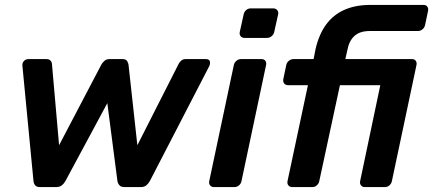

<svg xmlns="http://www.w3.org/2000/svg" viewBox="-20 -760 1760 780"><path d="M143 0Q129 0 123 -7Q117 -14 116 -25L71 -493Q70 -504 77 -512Q84 -520 97 -520H167Q179 -520 184.5 -514.5Q190 -509 191 -501L220 -170L392 -498Q396 -505 404 -512.5Q412 -520 425 -520H477Q491 -520 496 -512.5Q501 -505 502 -498L538 -170L706 -501Q709 -507 716 -513.5Q723 -520 735 -520H816Q830 -520 832.5 -511Q835 -502 830 -491L589 -25Q583 -14 574.5 -7Q566 0 552 0H486Q472 0 465.5 -7Q459 -14 457 -25L416 -341L246 -25Q240 -14 231 -7Q222 0 208 0Z M849 0Q839 0 833.5 -7Q828 -14 830 -24L930 -496Q932 -506 940.5 -513Q949 -520 959 -520H1042Q1053 -520 1058 -513Q1063 -506 1061 -496L961 -24Q959 -14 951 -7Q943 0 932 0ZM973 -606Q963 -606 957.5 -613Q952 -620 954 -630L970 -702Q972 -712 980 -719Q988 -726 999 -726H1090Q1100 -726 1106 -719Q1112 -712 1110 -702L1094 -630Q1092 -620 1083.5 -613Q1075 -606 1065 -606Z M1168 0Q1157 0 1151.5 -7Q1146 -14 1148 -24L1231 -414H1150Q1140 -414 1134.5 -421Q1129 -428 1131 -439L1143 -496Q1145 -506 1153.5 -513Q1162 -520 1173 -520H1254L1262 -561Q1276 -621 1305 -660.5Q1334 -700 1379 -720Q1424 -740 1484 -740H1701Q1711 -740 1716 -733Q1721 -726 1719 -716L1707 -659Q1705 -648 1696.5 -641Q1688 -634 1678 -634H1482Q1442 -634 1420 -614Q1398 -594 1391 -556L1383 -520H1654Q1664 -520 1669 -513Q1674 -506 1672 -496L1572 -24Q1570 -14 1562 -7Q1554 0 1544 0H1462Q1452 0 1446.5 -7Q1441 -14 1443 -24L1525 -414H1361L1277 -24Q1275 -14 1267 -7Q1259 0 1249 0Z"/></svg>

Font: Rubik Medium
Style: Italic
Weight: 500
Italic angle: -12°
Designer: Hubert and Fischer
Foundry: Hubert and Fischer
Version: Version 2.300;gftools[0.9.30]